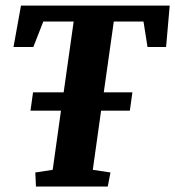

<svg xmlns="http://www.w3.org/2000/svg" viewBox="-20 -681 640 701"><path d="M108.9 -51.3 172.4 -61 202.6 -276.9H91.3L100.6 -343.8H212.4L249 -602.5H138.2L101.6 -509.3H29.3L56.6 -660.6H599.6L586.4 -509.3H518.6L503.9 -602.5H395.5L358.9 -343.8H463.4L454.1 -276.9H349.1L318.8 -61L383.3 -51.3L373.5 0H111.3Z"/></svg>

Font: NoticiaText-BoldItalic
Style: Bold Italic
Weight: 700
Italic angle: -8°
Designer: JM Sole
Foundry: JM Sole
Version: Version 1.003